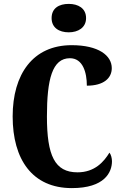

<svg xmlns="http://www.w3.org/2000/svg" viewBox="-20 -956 631 986"><path d="M333 -790C381 -790 422 -814 422 -863C422 -914 381 -936 333 -936C283 -936 245 -914 245 -863C245 -814 283 -790 333 -790ZM349 10C517 10 555 -71 555 -128C555 -143 550 -163 542 -172C514 -126 467 -71 378 -71C261 -71 221 -157 221 -358C221 -548 248 -657 339 -657C406 -657 426 -583 426 -516C513 -516 554 -555 554 -606C554 -671 486 -724 348 -724C149 -724 45 -575 45 -358C45 -137 146 10 349 10Z"/></svg>

Font: Noto Serif Myanmar ExtraCondensed Black
Style: Regular
Weight: 900
Width: 2
Designer: Ben Mitchell and the Monotype Design Team
Foundry: Monotype Imaging Inc.
Version: Version 2.106